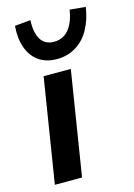

<svg xmlns="http://www.w3.org/2000/svg" viewBox="-116 -819 612 880"><g transform="rotate(-15 190.0 -379.0)"><path d="M32 0 111 -494H240L161 0ZM191 -554Q140 -554 105.5 -578.5Q71 -603 55 -647.5Q39 -692 44 -751L119 -758Q116 -699 136 -666.5Q156 -634 199 -634Q242 -634 269 -666.5Q296 -699 305 -758L380 -751Q371 -692 346.5 -647.5Q322 -603 282 -578.5Q242 -554 191 -554Z"/></g></svg>

Font: Nunito Sans 10pt
Style: Bold Italic
Weight: 700
Italic angle: -9°
Designer: Vernon Adams
Foundry: Vernon Adams
Version: Version 3.101;gftools[0.9.27]